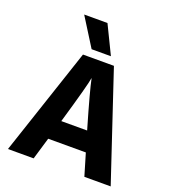

<svg xmlns="http://www.w3.org/2000/svg" viewBox="-158 -1015 1007 1131"><g transform="rotate(20 345.0 -449.0)"><path d="M406 -721H285L174 -898H320ZM184 0H23L248 -674H442L667 0H502L461 -138H225ZM343 -562Q337 -518 262 -262H424Q357 -491 343 -562Z"/></g></svg>

Font: Hind Vadodara
Style: Bold
Weight: 700
Designer: Hitesh Malaviya
Foundry: Indian Type Foundry
Version: Version 0.702;PS 1.0;hotconv 1.0.81;makeotf.lib2.5.63406